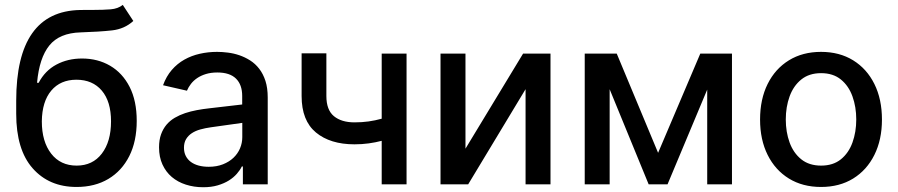

<svg xmlns="http://www.w3.org/2000/svg" viewBox="-20 -769 3746 801"><path d="M299.4 11Q185 11 116.3 -66.8Q47.6 -144.5 47.6 -294.7V-348.7Q47.6 -721.9 313.9 -727.3Q328.8 -727.6 342.5 -727.6Q356.2 -727.6 368.6 -727.6Q411.2 -727.6 441.8 -730.1Q472.3 -732.6 492.2 -748.6L536.2 -681.5Q499.6 -648.1 447.3 -642.2Q394.9 -636.4 316.4 -633.9Q228 -631.4 185.9 -579.4Q143.8 -527.3 134.6 -423.7H141.3Q168 -474.4 215.4 -499.6Q262.8 -524.9 322.1 -524.9Q387.8 -524.9 439.5 -494.7Q491.1 -464.5 520.8 -406.4Q550.4 -348.4 550.4 -264.6Q550.4 -179.7 519.4 -117.9Q488.3 -56.1 432 -22.5Q375.7 11 299.4 11ZM299.7 -78.1Q366.5 -78.1 404.8 -128.2Q443.2 -178.3 443.2 -262.8Q443.2 -345.5 404.7 -391Q366.1 -436.4 298.7 -436.4Q232.2 -436.4 193.9 -391Q155.5 -345.5 154.5 -262.8Q154.5 -178.3 193.4 -128.2Q232.2 -78.1 299.7 -78.1Z M827.8 12.1Q789.1 12.1 755.3 1.2Q721.6 -9.6 696.7 -30.7Q671.9 -51.8 657.7 -82.9Q643.5 -114 643.5 -154.1Q643.5 -185 651.8 -208.3Q660.2 -231.5 674.7 -248.8Q689.3 -266 709.3 -277.7Q729.4 -289.4 752.5 -297.1Q775.6 -304.7 801.1 -309.5Q826.7 -314.3 852.6 -317.1L990.4 -333.1V-369Q990.4 -415.5 964.5 -441.1Q938.6 -466.6 886.7 -466.6Q860.1 -466.6 839.1 -460.2Q818.2 -453.8 802.6 -443.2Q786.9 -432.5 776.5 -418.9Q766 -405.2 759.9 -390.6L660.2 -413.4Q673.7 -450.6 696.6 -477.1Q719.5 -503.6 749.1 -520.2Q778.8 -536.9 813.6 -544.7Q848.4 -552.6 885.3 -552.6Q907 -552.6 931.1 -549.5Q955.3 -546.5 978.7 -538.5Q1002.1 -530.5 1023.6 -516.9Q1045.1 -503.2 1061.4 -482.1Q1077.8 -460.9 1087.4 -431.5Q1096.9 -402 1096.9 -362.2V0H993.3V-74.6H989Q981.5 -59.3 968 -43.9Q954.5 -28.4 934.7 -16Q914.8 -3.6 888.1 4.3Q861.5 12.1 827.8 12.1ZM850.9 -73.2Q883.9 -73.2 910 -83.5Q936.1 -93.8 954 -110.8Q971.9 -127.8 981.4 -150.2Q990.8 -172.6 990.8 -196.7V-256.4L859.4 -237.9Q836.3 -234.7 815.9 -229Q795.5 -223.4 780.4 -213.4Q765.3 -203.5 756.4 -188.7Q747.5 -174 747.5 -152.7Q747.5 -133.2 755.1 -118.3Q762.8 -103.3 776.6 -93.2Q790.5 -83.1 809.5 -78.1Q828.5 -73.2 850.9 -73.2Z M1676.1 0H1572.4V-181.5Q1546.5 -174.7 1518.1 -170.8Q1489.7 -166.9 1458.8 -166.9Q1357.6 -166.9 1297.9 -216.4Q1238.3 -266 1238.3 -368.3V-546.5H1341.6V-368.3Q1341.6 -310.4 1373 -284.4Q1404.5 -258.5 1458.8 -258.5Q1490.1 -258.5 1517.8 -262.4Q1545.5 -266.3 1572.4 -273.8V-545.5H1676.1Z M2276.6 0H2172.6V-397L1933.2 0H1817.8V-545.5H1921.9V-148.8L2162.3 -545.5H2276.6Z M3033.7 0H2930.4V-395.2L2764.9 0H2686.1L2523.4 -396.7V0H2419.4V-545.5H2552.9L2725.5 -131.4L2901.6 -545.5H3033.7Z M3405.2 11Q3328.5 11 3271.3 -24.1Q3214.1 -59.3 3182.5 -122.7Q3150.9 -186.1 3150.9 -270.2Q3150.9 -355.1 3182.5 -418.7Q3214.1 -482.2 3271.3 -517.4Q3328.5 -552.6 3405.2 -552.6Q3482.2 -552.6 3539.2 -517.4Q3596.2 -482.2 3627.8 -418.7Q3659.4 -355.1 3659.4 -270.2Q3659.4 -186.1 3627.8 -122.7Q3596.2 -59.3 3539.2 -24.1Q3482.2 11 3405.2 11ZM3405.5 -78.1Q3455.6 -78.1 3488.1 -104.4Q3520.6 -130.7 3536.4 -174.5Q3552.2 -218.4 3552.2 -270.6Q3552.2 -322.8 3536.4 -366.8Q3520.6 -410.9 3488.1 -437.3Q3455.6 -463.8 3405.5 -463.8Q3355.5 -463.8 3322.8 -437.3Q3290.1 -410.9 3274.1 -366.8Q3258.2 -322.8 3258.2 -270.6Q3258.2 -218.4 3274.1 -174.5Q3290.1 -130.7 3322.8 -104.4Q3355.5 -78.1 3405.5 -78.1Z"/></svg>

Font: Linik Sans Medium
Style: Regular
Weight: 500
Designer: Rasmus Andersson (font), Cristiano Sobral (main changes)
Foundry: rsms
Version: Version 3.018;June 1, 2022;FontCreator 14.0.0.2814 64-bit; t